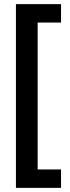

<svg xmlns="http://www.w3.org/2000/svg" viewBox="-20 -745 339 928"><path d="M275 163H57V-725H275V-636H162V74H275Z"/></svg>

Font: Noto Sans Display ExtraCondensed SemiBold
Style: Regular
Weight: 600
Width: 2
Designer: Monotype Design Team
Foundry: Monotype Imaging Inc.
Version: Version 2.003